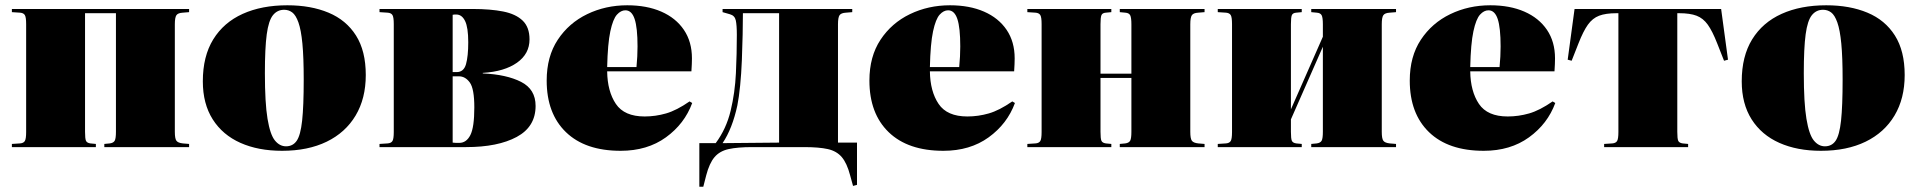

<svg xmlns="http://www.w3.org/2000/svg" viewBox="-20 -557 7259 727"><path d="M25 0V-12L56 -14Q69 -15 74 -23Q79 -31 79 -57V-466Q79 -492 74 -500Q69 -508 56 -509L25 -511V-523H696V-511L672 -509Q654 -508 648 -499.5Q642 -491 642 -465V-58Q642 -32 648 -24Q654 -16 672 -14L696 -12V0H375V-12L396 -14Q410 -16 414.5 -24.5Q419 -33 419 -58V-507H302V-58Q302 -32 305.5 -24Q309 -16 322 -14L343 -12V0Z M1048 14Q958 14 890.5 -16Q823 -46 785.5 -105Q748 -164 748 -249Q748 -344 787.5 -408Q827 -472 899 -504.5Q971 -537 1068 -537Q1157 -537 1224 -509Q1291 -481 1328 -422.5Q1365 -364 1365 -273Q1365 -184 1326.5 -119.5Q1288 -55 1217 -20.5Q1146 14 1048 14ZM1063 -3Q1089 -3 1103.5 -24Q1118 -45 1124 -100Q1130 -155 1130 -256Q1130 -340 1125 -392Q1120 -444 1110 -472Q1100 -500 1086.5 -510Q1073 -520 1056 -520Q1030 -520 1013.5 -499.5Q997 -479 990 -427Q983 -375 983 -280Q983 -167 993 -107Q1003 -47 1021 -25Q1039 -3 1063 -3Z M1417 0V-12L1448 -14Q1461 -15 1466 -23Q1471 -31 1471 -57V-466Q1471 -492 1466 -500Q1461 -508 1448 -509L1417 -511V-523H1770Q1837 -523 1885 -513.5Q1933 -504 1959 -479Q1985 -454 1985 -408Q1985 -353 1937.5 -319.5Q1890 -286 1808 -281V-279Q1898 -275 1953 -247Q2008 -219 2008 -156Q2008 -77 1936.5 -38.5Q1865 0 1745 0ZM1694 -284H1709Q1736 -284 1744.5 -314Q1753 -344 1753 -397Q1753 -453 1741 -477.5Q1729 -502 1708 -502Q1704 -502 1701 -502Q1698 -502 1694 -501ZM1719 -16Q1746 -16 1761 -45.5Q1776 -75 1776 -150Q1776 -221 1759 -244.5Q1742 -268 1718 -268H1694V-17Q1701 -16 1706.5 -16Q1712 -16 1719 -16Z M2330 14Q2196 14 2123 -56.5Q2050 -127 2050 -252Q2050 -343 2092 -406.5Q2134 -470 2203.5 -503.5Q2273 -537 2355 -537Q2429 -537 2484 -513Q2539 -489 2569.5 -444Q2600 -399 2600 -336Q2600 -326 2599.5 -314Q2599 -302 2598 -287H2279Q2280 -211 2312 -163.5Q2344 -116 2421 -116Q2462 -116 2502 -127.5Q2542 -139 2591 -173L2601 -167Q2572 -88 2501.5 -37Q2431 14 2330 14ZM2279 -303H2390Q2392 -324 2393 -343Q2394 -362 2394 -381Q2394 -452 2383 -485Q2372 -518 2348 -518Q2331 -518 2316 -501.5Q2301 -485 2291 -438.5Q2281 -392 2279 -303Z M3210 147 3199 107Q3187 61 3167.5 38Q3148 15 3114.5 7.5Q3081 0 3025 0H2828Q2773 0 2739 7.5Q2705 15 2685.5 38Q2666 61 2654 107L2643 150H2628V-15H2690Q2730 -69 2746.5 -137.5Q2763 -206 2766.5 -280Q2770 -354 2770 -425Q2770 -462 2766 -480Q2762 -498 2744 -503L2716 -511V-523H3207V-511L3183 -509Q3165 -508 3159 -499.5Q3153 -491 3153 -465V-17H3225V143ZM2716 -15 2930 -17V-507H2793Q2793 -473 2792 -426Q2791 -379 2789 -328.5Q2787 -278 2782.5 -233Q2778 -188 2772 -158Q2753 -70 2716 -15Z M3552 14Q3418 14 3345 -56.5Q3272 -127 3272 -252Q3272 -343 3314 -406.5Q3356 -470 3425.5 -503.5Q3495 -537 3577 -537Q3651 -537 3706 -513Q3761 -489 3791.5 -444Q3822 -399 3822 -336Q3822 -326 3821.5 -314Q3821 -302 3820 -287H3501Q3502 -211 3534 -163.5Q3566 -116 3643 -116Q3684 -116 3724 -127.5Q3764 -139 3813 -173L3823 -167Q3794 -88 3723.5 -37Q3653 14 3552 14ZM3501 -303H3612Q3614 -324 3615 -343Q3616 -362 3616 -381Q3616 -452 3605 -485Q3594 -518 3570 -518Q3553 -518 3538 -501.5Q3523 -485 3513 -438.5Q3503 -392 3501 -303Z M3870 0V-12L3901 -14Q3914 -15 3919 -23Q3924 -31 3924 -57V-466Q3924 -492 3919 -500Q3914 -508 3901 -509L3870 -511V-523H4188V-511L4167 -509Q4154 -508 4150.5 -499.5Q4147 -491 4147 -465V-278H4264V-465Q4264 -490 4259.5 -499Q4255 -508 4241 -509L4220 -511V-523H4541V-511L4517 -509Q4499 -508 4493 -499.5Q4487 -491 4487 -465V-58Q4487 -32 4493 -24Q4499 -16 4517 -14L4541 -12V0H4220V-12L4241 -14Q4255 -16 4259.5 -24.5Q4264 -33 4264 -58V-262H4147V-58Q4147 -32 4150.5 -24Q4154 -16 4167 -14L4188 -12V0Z M4591 0V-12L4622 -14Q4635 -15 4640 -23Q4645 -31 4645 -57V-466Q4645 -492 4640 -500Q4635 -508 4622 -509L4591 -511V-523H4909V-511L4888 -509Q4875 -508 4871.5 -499.5Q4868 -491 4868 -465V-143L4989 -418V-465Q4989 -490 4984.5 -499Q4980 -508 4966 -509L4945 -511V-523H5266V-511L5242 -509Q5224 -508 5218 -499.5Q5212 -491 5212 -465V-58Q5212 -32 5218 -24Q5224 -16 5242 -14L5266 -12V0H4945V-12L4966 -14Q4980 -16 4984.5 -24.5Q4989 -33 4989 -58V-380L4868 -105V-58Q4868 -32 4871.5 -24Q4875 -16 4888 -14L4909 -12V0Z M5598 14Q5464 14 5391 -56.5Q5318 -127 5318 -252Q5318 -343 5360 -406.5Q5402 -470 5471.5 -503.5Q5541 -537 5623 -537Q5697 -537 5752 -513Q5807 -489 5837.5 -444Q5868 -399 5868 -336Q5868 -326 5867.5 -314Q5867 -302 5866 -287H5547Q5548 -211 5580 -163.5Q5612 -116 5689 -116Q5730 -116 5770 -127.5Q5810 -139 5859 -173L5869 -167Q5840 -88 5769.5 -37Q5699 14 5598 14ZM5547 -303H5658Q5660 -324 5661 -343Q5662 -362 5662 -381Q5662 -452 5651 -485Q5640 -518 5616 -518Q5599 -518 5584 -501.5Q5569 -485 5559 -438.5Q5549 -392 5547 -303Z M6054 0V-12L6085 -14Q6098 -15 6103 -23Q6108 -31 6108 -57V-507H6101Q6060 -507 6035 -497.5Q6010 -488 5992.5 -463.5Q5975 -439 5957 -393L5931 -327L5916 -331L5942 -523H6497L6523 -331L6508 -327L6482 -393Q6464 -439 6446.5 -463.5Q6429 -488 6404 -497.5Q6379 -507 6338 -507H6331V-58Q6331 -32 6334.5 -24Q6338 -16 6351 -14L6372 -12V0Z M6875 14Q6785 14 6717.5 -16Q6650 -46 6612.5 -105Q6575 -164 6575 -249Q6575 -344 6614.5 -408Q6654 -472 6726 -504.5Q6798 -537 6895 -537Q6984 -537 7051 -509Q7118 -481 7155 -422.5Q7192 -364 7192 -273Q7192 -184 7153.5 -119.5Q7115 -55 7044 -20.5Q6973 14 6875 14ZM6890 -3Q6916 -3 6930.5 -24Q6945 -45 6951 -100Q6957 -155 6957 -256Q6957 -340 6952 -392Q6947 -444 6937 -472Q6927 -500 6913.5 -510Q6900 -520 6883 -520Q6857 -520 6840.5 -499.5Q6824 -479 6817 -427Q6810 -375 6810 -280Q6810 -167 6820 -107Q6830 -47 6848 -25Q6866 -3 6890 -3Z"/></svg>

Font: Literata 72pt Black
Style: Regular
Weight: 900
Designer: Latin by Veronika Burian and Jose Scaglione. Greek by Irene Vlachou. Cyrillic by Vera Evstafieva.
Foundry: TypeTogether
Version: Version 3.002